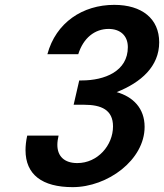

<svg xmlns="http://www.w3.org/2000/svg" viewBox="-20 -757 675 790"><path d="M92 -199C87 -177 85 -156 85 -139C85 -39 153 13 279 13C423 13 575 -99 575 -235C575 -312 527 -359 460 -378C561 -418 635 -484 635 -583C635 -680 564 -737 450 -737C320 -737 210 -664 175 -534H302C323 -601 370 -638 427 -638C473 -638 506 -612 506 -563C506 -464 411 -426 316 -426H306L283 -326H326C397 -326 445 -305 445 -237C445 -159 382 -86 298 -86C245 -86 216 -114 216 -161C216 -173 218 -186 221 -199Z"/></svg>

Font: Perun SemiBold Italic
Style: Regular
Weight: 400
Italic angle: -12°
Foundry: Copyright (c) Stefan Peev, Context Ltd, 2016
Version: Version 1.026